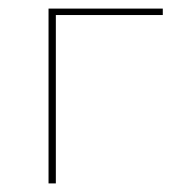

<svg xmlns="http://www.w3.org/2000/svg" viewBox="-20 -427 423 447"><path d="M359 -407V-392H110V0H93V-407Z"/></svg>

Font: EauTestText Thin
Style: Italic
Weight: 250
Italic angle: -12°
Designer: Christian Thalmann (Catharsis Fonts)
Version: Version 0.001;PS 000.001;hotconv 1.0.88;makeotf.lib2.5.64775